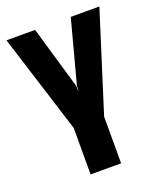

<svg xmlns="http://www.w3.org/2000/svg" viewBox="-122 -695 635 769"><g transform="rotate(-20 196.0 -310.0)"><path d="M131 0V-198L-2 -620H120L198 -353L199 -331H200L201 -353L272 -620H394L261 -199V0Z"/></g></svg>

Font: Smooch Sans Thin ExtraBold
Style: Regular
Weight: 800
Version: Version 1.010